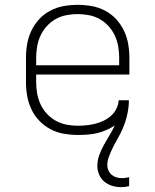

<svg xmlns="http://www.w3.org/2000/svg" viewBox="-20 -548 640 791"><path d="M478 223Q460 223 442 217.5Q424 212 410 200.5Q396 189 388.5 171.5Q381 154 381 136Q381 113 389 91Q397 69 408 49Q419 29 431 9.5Q443 -10 453 -31Q436 -20 417.5 -12Q399 -4 380 0.5Q361 5 341 6.5Q321 8 301 8Q272 8 243 3Q214 -2 188.5 -15.5Q163 -29 142.5 -50Q122 -71 109.5 -97.5Q97 -124 92 -152.5Q87 -181 87 -210V-310Q87 -339 92 -367.5Q97 -396 109.5 -422Q122 -448 142 -469.5Q162 -491 188 -504.5Q214 -518 242.5 -523Q271 -528 300 -528Q329 -528 357.5 -523Q386 -518 412 -504.5Q438 -491 458 -469.5Q478 -448 490.5 -422Q503 -396 508 -367.5Q513 -339 513 -310V-241H129V-210Q129 -186 133 -163Q137 -140 147 -118.5Q157 -97 173 -79.5Q189 -62 210 -50.5Q231 -39 254 -34.5Q277 -30 301 -30Q319 -30 337.5 -32Q356 -34 373.5 -38.5Q391 -43 407.5 -51Q424 -59 437.5 -71Q451 -83 459.5 -100Q468 -117 469 -135H511Q511 -117 508.5 -99.5Q506 -82 501.5 -64.5Q497 -47 490.5 -30.5Q484 -14 476 2Q468 18 459 33.5Q450 49 442.5 65Q435 81 428.5 98Q422 115 422 133Q422 144 427 155Q432 166 441 173Q450 180 461 183Q472 186 483 186Q491 186 498 184.5Q505 183 512 182V219Q504 221 495.5 222Q487 223 478 223ZM471 -279V-310Q471 -333 467 -356.5Q463 -380 453 -401.5Q443 -423 427 -440.5Q411 -458 390.5 -469.5Q370 -481 346.5 -485.5Q323 -490 300 -490Q277 -490 253.5 -485.5Q230 -481 209.5 -469.5Q189 -458 173 -440.5Q157 -423 147 -401.5Q137 -380 133 -356.5Q129 -333 129 -310V-279Z"/></svg>

Font: Iosevka Extralight Extended
Style: Regular
Weight: 200
Width: 7
Monospace: yes
Designer: Belleve Invis
Foundry: Belleve Invis
Version: Version 32.5.0; ttfautohint (v1.8.4)